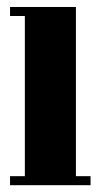

<svg xmlns="http://www.w3.org/2000/svg" viewBox="-20 -544 296 564"><path d="M9.5 0V-26.5H53V-497H9.5V-523.5H203V-26.5H246V0Z"/></svg>

Font: Imbue 50pt Black
Style: Regular
Weight: 900
Designer: Tyler Finck
Foundry: Etcetera Type Company
Version: Version 1.102; ttfautohint (v1.8.3)